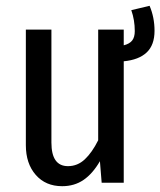

<svg xmlns="http://www.w3.org/2000/svg" viewBox="-20 -629 552 661"><path d="M512 -523Q512 -474 485 -448.5Q458 -423 406 -418V0H330L324 -74Q299 -31 267.5 -9.5Q236 12 194 12Q137 12 103 -27Q69 -66 69 -129V-527H157V-138Q157 -57 214 -57Q247 -57 272 -80.5Q297 -104 318 -146V-527H406V-473Q426 -478 435 -489.5Q444 -501 444 -522Q444 -560 432 -594L495 -609Q512 -569 512 -523Z"/></svg>

Font: Fira Sans Compressed
Style: Regular
Weight: 400
Width: 1
Designer: bBox Type GmbH & Carrois Corporate GbR & Edenspiekermann AG
Foundry: bBox Type GmbH & Carrois Corporate GbR & Edenspiekermann AG
Version: Version 4.301